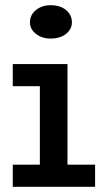

<svg xmlns="http://www.w3.org/2000/svg" viewBox="-20 -717 397 737"><path d="M29 0V-85H133V-386H29V-471H239V-85H345V0ZM174 -569Q141 -569 118 -587Q95 -605 95 -631Q95 -660 118 -678.5Q141 -697 174 -697Q211 -697 233.5 -678.5Q256 -660 256 -631Q256 -605 233.5 -587Q211 -569 174 -569Z"/></svg>

Font: BioRhyme ExtraBold Medium
Style: Regular
Weight: 500
Version: Version 1.600;gftools[0.9.33]